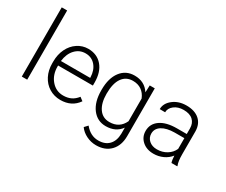

<svg xmlns="http://www.w3.org/2000/svg" viewBox="-145 -1171 2120 1802"><g transform="rotate(30 915.5 -270.0)"><path d="M141.6 0H83V-750H141.6Z M504.9 9.8Q437.5 9.8 383.1 -23.4Q328.6 -56.6 298.3 -116Q268.1 -175.3 268.1 -249V-270Q268.1 -346.2 297.6 -407.2Q327.1 -468.3 379.9 -503.2Q432.6 -538.1 494.1 -538.1Q590.3 -538.1 646.7 -472.4Q703.1 -406.7 703.1 -293V-260.3H326.2V-249Q326.2 -159.2 377.7 -99.4Q429.2 -39.6 507.3 -39.6Q554.2 -39.6 590.1 -56.6Q626 -73.7 655.3 -111.3L691.9 -83.5Q627.4 9.8 504.9 9.8ZM494.1 -488.3Q428.2 -488.3 383.1 -439.9Q337.9 -391.6 328.1 -310.1H645V-316.4Q642.6 -392.6 601.6 -440.4Q560.5 -488.3 494.1 -488.3Z M793.5 -269Q793.5 -393.1 848.4 -465.6Q903.3 -538.1 997.6 -538.1Q1105.5 -538.1 1161.6 -452.1L1164.6 -528.3H1219.2V-10.7Q1219.2 91.3 1162.1 150.9Q1105 210.4 1007.3 210.4Q952.1 210.4 902.1 185.8Q852.1 161.1 823.2 120.1L856 85Q918 161.1 1003.4 161.1Q1076.7 161.1 1117.7 117.9Q1158.7 74.7 1160.2 -2V-68.4Q1104 9.8 996.6 9.8Q904.8 9.8 849.1 -63.5Q793.5 -136.7 793.5 -261.2ZM852.5 -258.8Q852.5 -157.7 893.1 -99.4Q933.6 -41 1007.3 -41Q1115.2 -41 1160.2 -137.7V-383.3Q1139.6 -434.1 1101.1 -460.7Q1062.5 -487.3 1008.3 -487.3Q934.6 -487.3 893.6 -429.4Q852.5 -371.6 852.5 -258.8Z M1705.1 0Q1696.3 -24.9 1693.8 -73.7Q1663.1 -33.7 1615.5 -12Q1567.9 9.8 1514.6 9.8Q1438.5 9.8 1391.4 -32.7Q1344.2 -75.2 1344.2 -140.1Q1344.2 -217.3 1408.4 -262.2Q1472.7 -307.1 1587.4 -307.1H1693.4V-367.2Q1693.4 -423.8 1658.4 -456.3Q1623.5 -488.8 1556.6 -488.8Q1495.6 -488.8 1455.6 -457.5Q1415.5 -426.3 1415.5 -382.3L1356.9 -382.8Q1356.9 -445.8 1415.5 -491.9Q1474.1 -538.1 1559.6 -538.1Q1647.9 -538.1 1699 -493.9Q1750 -449.7 1751.5 -370.6V-120.6Q1751.5 -43.9 1767.6 -5.9V0ZM1521.5 -42Q1580.1 -42 1626.2 -70.3Q1672.4 -98.6 1693.4 -146V-262.2H1588.9Q1501.5 -261.2 1452.1 -230.2Q1402.8 -199.2 1402.8 -145Q1402.8 -100.6 1435.8 -71.3Q1468.8 -42 1521.5 -42Z"/></g></svg>

Font: Vazir Thin
Style: Thin
Weight: 100
Designer: Saber Rastikerdar
Foundry: Saber Rastikerdar
Version: Version 30.0.0